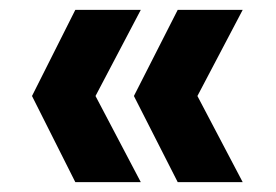

<svg xmlns="http://www.w3.org/2000/svg" viewBox="-20 -490 561 390"><path d="M174 -295 266 -120H133L45 -295L133 -470H266ZM381 -295 473 -120H341L252 -295L341 -470H473Z"/></svg>

Font: SVN-Poppins SemiBold
Style: Regular
Weight: 600
Designer: Ninad Kale (Devanagari), Jonny Pinhorn (Latin)
Foundry: Indian Type Foundry
Version: Version 3.002 2017